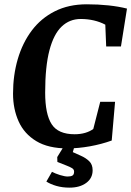

<svg xmlns="http://www.w3.org/2000/svg" viewBox="-20 -680 611 894"><path d="M294.1 11Q204.9 11 148.9 -22.9Q92.9 -56.7 66.8 -114.6Q40.7 -172.5 40.7 -244Q40.7 -329.5 62.8 -405.1Q85 -480.7 128 -537.9Q171 -595.1 235.4 -627.5Q299.8 -660 384.1 -660Q436.9 -660 485.2 -654.9Q533.4 -649.7 571.3 -640L543.2 -463.8H474.4L470.3 -565.1Q446.1 -578 417.1 -584.8Q388.1 -591.6 356 -591.6Q304 -591.6 267.1 -556.4Q230.1 -521.3 210.2 -445.8Q190.3 -370.3 190.3 -248.4Q190.3 -149 220.4 -101.9Q250.6 -54.9 327.5 -54.9Q354.5 -54.9 376.8 -61.5Q399.1 -68.1 414.4 -79.6L446.7 -206H515.8L500.2 -25.7Q452.4 -8.4 398.4 1.3Q344.3 11 294.1 11ZM303.9 193.7Q269.9 193.7 242.3 185.6Q214.8 177.6 195.9 165.4L222 120Q236.9 128 259.2 135Q281.6 141.9 295.2 141.9Q310 141.9 317.5 137.3Q325 132.6 325 119Q325 108.8 315.5 103Q305.9 97.1 291.7 91.7L247.2 74L246.5 51.4L278 0H327.2L319 28.3L356.1 45Q379.1 55 395.2 70.4Q411.3 85.8 411.3 112.9Q411.3 149.7 381.5 171.7Q351.6 193.7 303.9 193.7Z"/></svg>

Font: Faustina Light
Style: Italic
Weight: 300
Italic angle: -8°
Designer: Alfonso Garcia
Foundry: http://www.omnibus-type.com
Version: Version 1.200